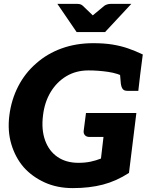

<svg xmlns="http://www.w3.org/2000/svg" viewBox="-20 -959 772 987"><path d="M354 8Q274 8 210 -21Q146 -50 102 -99Q59 -149 38.5 -217Q18 -285 28 -365Q38 -446 73.5 -515Q109 -584 166 -633Q222 -683 296.5 -710Q371 -737 459 -737Q516 -737 558.5 -730Q601 -723 637.5 -710.5Q674 -698 714 -679L701 -578L624 -561Q587 -582 536 -589.5Q485 -597 435 -597Q371 -597 321.5 -567.5Q272 -538 240.5 -486Q209 -434 201 -365Q192 -292 212 -237Q232 -182 276 -152Q320 -122 383 -122Q418 -122 446 -128Q474 -134 499 -144L512 -255H440Q425 -255 417 -263.5Q409 -272 410 -285L422 -378H681L643 -70Q578 -28 509 -10Q440 8 354 8ZM595 -600 701 -578 691 -492H635Q617 -492 610 -502.5Q603 -513 601 -531ZM655 -939 520 -794H374L275 -939H378Q396 -939 406 -929L457 -880L516 -929Q521 -933 530 -936Q539 -939 548 -939Z"/></svg>

Font: Aleo Black
Style: Italic
Weight: 900
Italic angle: -7°
Designer: Alessio Laiso
Foundry: Alessio Laiso
Version: Version 2.001;gftools[0.9.29]